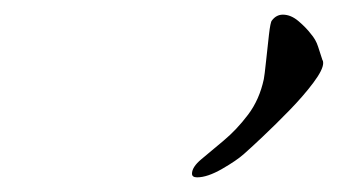

<svg xmlns="http://www.w3.org/2000/svg" viewBox="-20 -738 461 262"><path d="M249 -496Q242 -496 242 -501Q242 -510 254.5 -520.5Q267 -531 285 -546Q303 -561 318.5 -581.5Q334 -602 340 -630Q341 -635 343 -654Q345 -673 347 -690.5Q349 -708 351 -710Q357 -718 366 -718Q377 -718 387.5 -709Q398 -700 404 -692Q411 -684 414 -674.5Q417 -665 420 -656Q421 -655 421 -652Q421 -643 407.5 -625Q394 -607 375 -587.5Q356 -568 338.5 -551.5Q321 -535 313 -528Q303 -519 283 -507.5Q263 -496 249 -496Z"/></svg>

Font: My Soul
Style: Regular
Weight: 400
Designer: Robert E. Leuschke
Foundry: Robert E. Leuschke
Version: Version 1.010; ttfautohint (v1.8.4.7-5d5b)